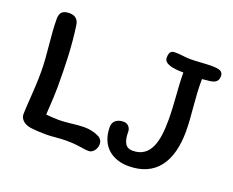

<svg xmlns="http://www.w3.org/2000/svg" viewBox="-105 -812 1204 991"><g transform="rotate(20 497.5 -316.0)"><path d="M123 -635C86 -635 70 -620 70 -585C70 -490 88 -398 88 -299C88 -200 77 -113 77 -65C77 -26 118 -12 137 -10C168 -6 198 -5 225 -5C258 -5 291 -11 330 -11C405 -11 424 0 458 0C481 0 500 -26 500 -52C500 -74 486 -85 479 -89C450 -103 426 -108 394 -108C352 -108 309 -98 256 -98C238 -98 210 -100 188 -102C193 -181 195 -220 195 -255C195 -364 193 -474 176 -590C171 -627 144 -635 123 -635ZM616 -166C616 -178 606 -204 577 -204C541 -204 518 -185 518 -155C518 -44 593 3 677 3C826 3 896 -99 896 -268C896 -357 879 -446 881 -549C893 -550 909 -552 927 -554C949 -558 968 -566 968 -596C968 -623 949 -630 903 -630C866 -630 830 -625 788 -625C762 -625 737 -631 707 -631C685 -631 672 -626 672 -590C672 -558 720 -548 779 -548C779 -465 791 -383 791 -292C791 -179 772 -79 670 -79C634 -79 616 -103 616 -166Z"/></g></svg>

Font: Itim
Style: Regular
Weight: 400
Designer: CadsonDemak Team
Foundry: Pablo Impallari
Version: Version 1.002;PS 001.002;hotconv 1.0.88;makeotf.lib2.5.64775